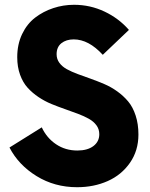

<svg xmlns="http://www.w3.org/2000/svg" viewBox="-20 -780 632 810"><path d="M305.2 9.8Q210.4 9.8 134.3 -37.1Q58.1 -84 20 -157.7L156.2 -242.7Q177.2 -197.8 216.6 -171.4Q255.9 -145 306.2 -145Q349.1 -145 374 -163.8Q398.9 -182.6 398.9 -213.9Q398.9 -234.9 387 -251.2Q375 -267.6 355 -278.8Q335 -290 309.1 -299.8Q283.2 -309.6 254.4 -319.6Q225.6 -329.6 197 -341.3Q168.5 -353 142.6 -370.4Q116.7 -387.7 96.7 -409.7Q76.7 -431.6 64.7 -464.6Q52.7 -497.6 52.7 -538.6Q52.7 -592.8 73.2 -636Q93.8 -679.2 128.2 -705.6Q162.6 -731.9 204.8 -745.8Q247.1 -759.8 292.5 -759.8Q360.4 -759.8 420.9 -731.2Q481.4 -702.6 523.9 -653.8L413.6 -548.8Q354 -613.8 291 -613.8Q259.3 -613.8 239 -597.7Q218.8 -581.5 218.8 -551.3Q218.8 -530.8 230.5 -514.9Q242.2 -499 262.2 -488Q282.2 -477.1 308.1 -467.5Q334 -458 362.8 -447.8Q391.6 -437.5 420.2 -425.3Q448.7 -413.1 474.6 -394.5Q500.5 -376 520.5 -352.3Q540.5 -328.6 552.2 -292.7Q564 -256.8 564 -212.4Q564 -144.5 528.3 -93.3Q492.7 -42 434.3 -16.1Q376 9.8 305.2 9.8Z"/></svg>

Font: Now
Style: Bold
Weight: 700
Designer: Alfredo Marco Pradil
Foundry: Alfredo Marco Pradil
Version: Version 1.002;PS 001.002;hotconv 1.0.88;makeotf.lib2.5.64775